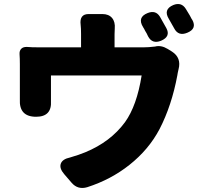

<svg xmlns="http://www.w3.org/2000/svg" viewBox="-20 -873 986 957"><path d="M337 38 300 -5Q275 -34 283 -57Q291 -80 329 -88Q374 -101 405 -114Q531 -166 603 -264Q662 -346 686 -497H460H234V-372Q234 -371 234 -370Q239 -291 160 -291Q74 -291 79 -379Q79 -382 79 -384V-553Q79 -583 77.5 -601.5Q76 -620 86 -630Q96 -640 115 -639Q135 -637 179 -637H384V-703Q384 -733 382 -749Q375 -803 422 -803H490Q522 -803 538.5 -783.5Q555 -764 552 -730Q551 -722 551 -703V-637H694Q721 -637 753 -641Q783 -649 816 -629L837 -616Q885 -585 870 -528Q869 -522 866 -510Q864 -501 864 -498Q836 -347 775 -229Q721 -127 625 -51Q533 22 415 60Q368 74 337 38ZM718 -692Q716 -697 711 -706.5Q706 -716 703 -720Q702 -723 698.5 -729Q695 -735 693 -738Q663 -787 716 -808Q756 -824 777 -790Q791 -766 809 -733Q832 -691 783 -670Q739 -652 718 -692ZM848 -732Q835 -756 822 -778Q792 -826 844 -848Q884 -864 906 -829Q920 -807 926 -796Q929 -790 935 -779Q938 -775 939 -773Q962 -730 914 -710Q869 -691 848 -732Z"/></svg>

Font: GenSenRounded TW H
Style: Regular
Weight: 900
Version: Version 1.501;PS 1;hotconv 16.6.51;makeotf.lib2.5.65220